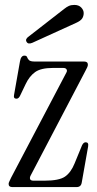

<svg xmlns="http://www.w3.org/2000/svg" viewBox="-20 -760 393 780"><path d="M30 0Q15 0 15 -13Q15 -17 18 -23Q21 -29 25 -38L249 -464Q254 -472 250.5 -478Q247 -484 237 -484H195Q146 -484 122.5 -467Q99 -450 84 -418L62 -372Q56 -359 47 -359Q34 -359 37 -374L61 -510Q65 -534 79 -534Q88 -534 90 -528Q92 -522 97.5 -516Q103 -510 122 -510H322Q337 -510 337 -497Q337 -493 334.5 -487Q332 -481 327 -472L104 -46Q100 -38 102.5 -32Q105 -26 116 -26H161Q220 -26 244 -42.5Q268 -59 283 -96L313 -169Q319 -182 328 -182Q341 -182 338 -165L312 -18Q309 0 291 0ZM111 -586Q94 -579 88 -590Q81 -601 97 -612L241 -724Q251 -732 260 -736Q269 -740 282 -740Q300 -740 310 -729.5Q320 -719 320 -707Q320 -694 313.5 -684.5Q307 -675 289 -667Z"/></svg>

Font: Instrument Serif
Style: Regular
Weight: 400
Designer: Rodrigo Fuenzalida
Foundry: fragTYPE
Version: Version 1.000; ttfautohint (v1.8.4.7-5d5b);gftools[0.9.27]